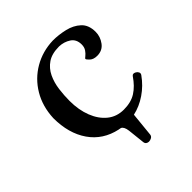

<svg xmlns="http://www.w3.org/2000/svg" viewBox="-169 -578 827 827"><g transform="rotate(-45 244.5 -164.5)"><path d="M267 136Q260 136 254.5 132Q249 128 248 120Q243 68 239.5 41.5Q236 15 223 9Q218 8 213 7H211H212Q133 -10 90 -72Q47 -134 47 -227Q50 -296 81.5 -349Q113 -402 165.5 -432.5Q218 -463 282 -465Q317 -465 353.5 -456.5Q390 -448 414.5 -425.5Q439 -403 439 -361Q439 -332 421 -307.5Q403 -283 371 -283Q349 -283 337 -294Q325 -305 325 -310Q325 -312 333.5 -318.5Q342 -325 350 -336.5Q358 -348 358 -365Q358 -397 335 -412Q312 -427 283 -428Q239 -428 212.5 -410Q186 -392 172 -362.5Q158 -333 153.5 -298Q149 -263 149 -230Q149 -175 166 -131.5Q183 -88 214 -63Q245 -38 288 -38Q332 -38 362 -57Q392 -76 417 -113Q424 -123 438 -115Q445 -111 448 -104Q451 -97 446 -90Q419 -52 381.5 -26.5Q344 -1 303 8L292 118Q291 127 283 131.5Q275 136 267 136Z"/></g></svg>

Font: Alice
Style: Regular
Weight: 400
Designer: Ksenia Yerulevich
Foundry: Cyreal (http://www.cyreal.org/)
Version: Version 2.003; ttfautohint (v1.8.3)